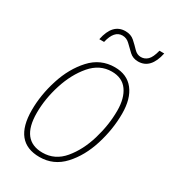

<svg xmlns="http://www.w3.org/2000/svg" viewBox="-176 -805 815 909"><g transform="rotate(30 231.0 -350.0)"><path d="M184 10Q261 10 314 -47.5Q367 -105 394 -191.5Q421 -278 421 -363Q421 -445 385 -491Q349 -537 282 -537Q204 -537 150.5 -478.5Q97 -420 69.5 -334Q42 -248 42 -165Q42 10 184 10ZM186 -15Q69 -15 69 -165Q69 -242 94.5 -322Q120 -402 167 -457Q214 -512 280 -512Q337 -512 365.5 -472Q394 -432 394 -364Q394 -286 370 -205.5Q346 -125 300 -70Q254 -15 186 -15ZM151 -615H177Q193 -685 238 -685Q261 -685 278.5 -667.5Q296 -650 315 -632.5Q334 -615 362 -615Q431 -615 451 -710H425Q415 -670 399.5 -655Q384 -640 363 -640Q342 -640 325.5 -657.5Q309 -675 289.5 -692.5Q270 -710 240 -710Q170 -710 151 -615Z"/></g></svg>

Font: Noto Sans UI SemiCondensed Thin
Style: Italic
Weight: 250
Width: 4
Italic angle: -12°
Designer: Monotype Design Team
Foundry: Monotype Imaging Inc.
Version: Version 1.901